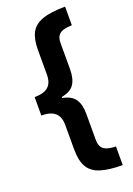

<svg xmlns="http://www.w3.org/2000/svg" viewBox="-166 -782 697 1009"><g transform="rotate(-20 182.5 -278.0)"><path d="M336.9 165Q260.3 165 213.6 150.1Q167 135.3 146 99.6Q125 64 125 1V-137.2Q125 -166 114.7 -185.8Q104.5 -205.6 82.3 -215.8Q60.1 -226.1 23.9 -226.1V-329.1Q59.1 -329.1 81.3 -338.6Q103.5 -348.1 114.3 -367.9Q125 -387.7 125 -418V-558.1Q125 -615.7 143.6 -651.4Q162.1 -687 208.3 -703.9Q254.4 -720.7 336.9 -721.2V-617.2Q308.6 -616.2 288.8 -610.4Q269 -604.5 259 -590.1Q249 -575.7 249 -547.9V-404.8Q249 -348.6 228 -318.8Q207 -289.1 158.2 -280.8V-274.9Q207.5 -266.1 228.3 -236.3Q249 -206.5 249 -153.8V-8.8Q249 15.6 257.3 30.5Q265.6 45.4 284.9 52.7Q304.2 60.1 336.9 61Z"/></g></svg>

Font: Open Sans Condensed
Style: Regular
Weight: 400
Width: 3
Designer: Monotype Design Team
Foundry: Monotype Imaging Inc.
Version: Version 3.000